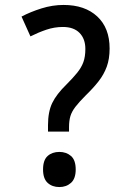

<svg xmlns="http://www.w3.org/2000/svg" viewBox="-20 -744 532 776"><path d="M174 -212V-238Q174 -292 191 -327.5Q208 -363 249 -403Q275 -429 292 -450Q309 -471 317 -493Q325 -515 325 -546Q325 -587 301.5 -611Q278 -635 234 -635Q200 -635 167.5 -624Q135 -613 103 -597L67 -677Q103 -696 147.5 -710Q192 -724 237 -724Q323 -724 373 -677.5Q423 -631 423 -548Q423 -506 411.5 -474.5Q400 -443 378.5 -415.5Q357 -388 327 -359Q300 -332 285 -312.5Q270 -293 264.5 -274.5Q259 -256 259 -230V-212ZM154 -59Q154 -97 172.5 -113.5Q191 -130 220 -130Q248 -130 267 -113.5Q286 -97 286 -59Q286 -22 267 -5Q248 12 220 12Q191 12 172.5 -5Q154 -22 154 -59Z"/></svg>

Font: Noto Sans Gurmukhi UI SemiCondensed Medium
Style: Regular
Weight: 500
Width: 4
Designer: Jelle Bosma - Monotype Design Team
Foundry: Monotype Imaging Inc.
Version: Version 2.004; ttfautohint (v1.8.4.7-5d5b)